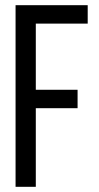

<svg xmlns="http://www.w3.org/2000/svg" viewBox="-20 -720 380 740"><path d="M279 -374V-303H118V0H40V-700H318V-629H118V-374Z"/></svg>

Font: Adderley Regular
Style: Regular
Weight: 400
Designer: gorohovskiy
Version: Version 1.003 November 13, 2017